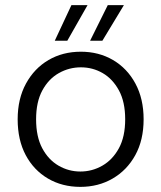

<svg xmlns="http://www.w3.org/2000/svg" viewBox="-20 -718 630 750"><path d="M294 12Q223 12 167.5 -20.5Q112 -53 80.5 -112Q49 -171 49 -252Q49 -332 81.5 -391.5Q114 -451 169.5 -483.5Q225 -516 296 -516Q366 -516 421.5 -483.5Q477 -451 509 -391.5Q541 -332 541 -252Q541 -171 508.5 -112Q476 -53 420 -20.5Q364 12 294 12ZM294 -48Q340 -48 380 -71Q420 -94 444.5 -139Q469 -184 469 -252Q469 -320 444.5 -365Q420 -410 381 -432.5Q342 -455 296 -455Q250 -455 210 -432.5Q170 -410 145.5 -365Q121 -320 121 -252Q121 -184 145 -139Q169 -94 208.5 -71Q248 -48 294 -48ZM332 -559 401 -698H464L380 -559ZM194 -559 259 -698H322L243 -559Z"/></svg>

Font: DM Sans Light
Style: Regular
Weight: 300
Designer: Colophon Foundry, Jonny Pinhorn
Foundry: Colophon Foundry
Version: Version 4.004; ttfautohint (v1.8.4.7-5d5b)